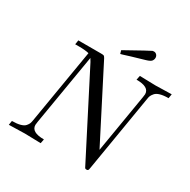

<svg xmlns="http://www.w3.org/2000/svg" viewBox="-187 -1039 1204 1216"><g transform="rotate(30 415.0 -431.0)"><path d="M33.2 0Q34.2 -4.9 35.6 -15.4Q37.1 -25.9 38.1 -30.8Q74.2 -30.8 98.1 -37.4Q122.1 -43.9 132.6 -56.4Q143.1 -68.8 146.5 -77.9Q149.9 -86.9 151.9 -100.1L243.2 -645Q217.3 -651.9 168.9 -651.9H142.1Q143.1 -656.7 145 -668Q147 -679.2 147 -683.1H313Q330.1 -683.1 334.5 -680.7Q338.9 -678.2 345.2 -667L609.9 -149.9L681.2 -576.2Q684.1 -592.3 684.1 -599.1Q684.1 -652.3 590.8 -651.9L597.2 -683.1Q689.9 -680.2 712.9 -680.2Q725.1 -680.2 830.1 -683.1L825.2 -651.9Q789.1 -651.9 765.1 -645Q741.2 -638.2 730.2 -625Q719.2 -611.8 715.6 -603Q711.9 -594.2 710 -580.1L617.2 -22.9Q615.2 -7.8 612.1 -3.9Q608.9 0 601.1 0Q594.2 0 591.1 -2.4Q587.9 -4.9 583 -16.1L282.2 -603Q281.2 -605 278.6 -608.9Q275.9 -612.8 273.4 -617.4Q271 -622.1 269 -625L182.1 -107.9L179.2 -84Q179.2 -30.8 272 -30.8L266.1 0Q173.3 -2.9 149.9 -2.9Q138.2 -2.9 33.2 0ZM413.1 -765.1Q579.1 -857.9 587.9 -860.8Q591.8 -861.8 598.1 -861.8Q609.4 -861.8 617.7 -853Q626 -844.2 626 -831.1Q626 -823.2 623 -816.7Q620.1 -810.1 616 -805.9Q611.8 -801.8 605 -798.3Q598.1 -794.9 594 -793.5Q589.8 -792 582.5 -789.6Q575.2 -787.1 574.2 -787.1Q521 -772 485.1 -761Q449.2 -750 437.5 -746.1Q425.8 -742.2 419.9 -741.2Z"/></g></svg>

Font: CMU Serif Extra
Style: RomanSlanted
Weight: 500
Italic angle: -9.46001°
Version: Version 0.7.0